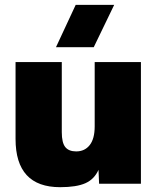

<svg xmlns="http://www.w3.org/2000/svg" viewBox="-20 -755 646 789"><path d="M227.1 14.2Q43.9 14.2 43.9 -184.1V-500H233.9V-211.9Q233.9 -168.5 248.3 -150.6Q262.7 -132.8 293 -132.8Q328.1 -132.8 348.6 -158.7Q369.1 -184.6 369.1 -235.8V-500H559.1V0H387.2L384.8 -57.1Q367.7 -18.6 331.1 -2.2Q294.4 14.2 227.1 14.2ZM210 -561 291 -734.9H449.2L365.2 -561Z"/></svg>

Font: Human Sans Black
Style: Regular
Weight: 800
Designer: Tim Radville
Foundry: Continuum
Version: Version 1.000;FEAKit 1.0